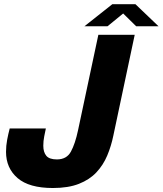

<svg xmlns="http://www.w3.org/2000/svg" viewBox="-20 -908 796 940"><path d="M239 12.5Q122.5 12.5 66 -36.2Q9.5 -85 9.5 -164.5Q9.5 -194.5 15 -223.5Q20.5 -252.5 27.5 -279H204.5Q201 -263 196.5 -240.2Q192 -217.5 192 -194.5Q192 -163 206.8 -145.2Q221.5 -127.5 258.5 -127.5Q306.5 -127.5 327.2 -165.8Q348 -204 362 -270L461.5 -737.5H639.5L535 -244.5Q524.5 -193 505 -146.5Q485.5 -100 452 -64.2Q418.5 -28.5 366.5 -8Q314.5 12.5 239 12.5ZM393.5 -779.5 530 -887.5H643L756 -779.5H646.5L583 -842L506.5 -779.5Z"/></svg>

Font: Epilogue ExtraBold
Style: Italic
Weight: 800
Italic angle: -12°
Designer: Tyler Finck
Foundry: Etcetera Type Co
Version: Version 2.111; ttfautohint (v1.8.3)